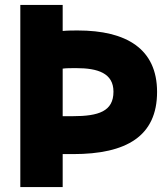

<svg xmlns="http://www.w3.org/2000/svg" viewBox="-20 -734 668 775"><path d="M233 -714V-609C253 -611 276 -611 294 -611C490 -611 614 -537 614 -363C614 -184 490 -112 275 -112H233V21H62V-714ZM288 -459C266 -459 247 -459 233 -457V-265H273C379 -265 438 -285 438 -364C438 -439 374 -459 288 -459Z"/></svg>

Font: Repo ExtraBold
Style: Bold
Weight: 700
Designer: Stefan Peev
Foundry: Context Ltd
Version: Version 1.502